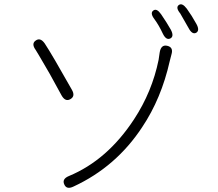

<svg xmlns="http://www.w3.org/2000/svg" viewBox="-20 -861 1040 914"><path d="M330 27Q297 43 286 17Q274 -9 308 -23Q491 -99 618 -293Q704 -424 735 -576Q738 -593 740 -610Q746 -650 776 -643Q807 -636 796 -601Q792 -587 788 -570Q748 -392 657 -256Q533 -67 330 27ZM315 -389Q291 -375 273 -407L217 -509Q208 -525 199 -540Q155 -616 150 -623Q128 -653 150 -668Q172 -684 193 -654Q228 -601 322 -434Q340 -403 315 -389ZM791 -678Q771 -668 755 -701Q737 -740 715 -770Q693 -799 710 -811Q726 -823 747 -793Q775 -752 793 -720Q810 -688 791 -678ZM914 -705Q895 -695 878 -727Q840 -794 838 -797Q815 -825 831 -837Q847 -849 869 -820Q893 -787 915 -747Q932 -716 914 -705Z"/></svg>

Font: Resource Han Rounded JP Light
Style: Regular
Weight: 300
Designer: Cyano Hao (round all glyphs); Ryoko NISHIZUKA 西塚涼子 (kana, bopomofo & ideographs); Paul D. Hunt (Latin, Greek & Cyrillic)
Foundry: Cyano Hao
Version: 0.990